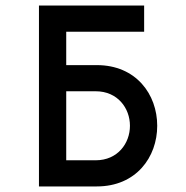

<svg xmlns="http://www.w3.org/2000/svg" viewBox="-20 -670 667 690"><path d="M120 0H328C469 0 545 -105 545 -218C545 -331 469 -436 328 -436H218V-556H498V-650H120ZM218 -94V-342H324C403 -342 447 -281 447 -218C447 -155 403 -94 324 -94Z"/></svg>

Font: Grotesk 02 Mince
Style: Bold
Weight: 400
Designer: Frank Adebiaye, contributions by Jérémy Landes, Ariel Martín Pérez
Foundry: Velvetyne Type Foundry
Version: Version 3.000;Glyphs 3.1.2 (3150)